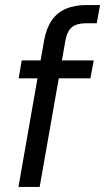

<svg xmlns="http://www.w3.org/2000/svg" viewBox="-20 -740 416 760"><path d="M53 0 155 -582Q164 -630 185.5 -660.5Q207 -691 241.5 -705.5Q276 -720 322 -720H376L363 -648H322Q285 -648 265.5 -633Q246 -618 239 -580L137 0ZM54 -430 66 -501H351L338 -430Z"/></svg>

Font: DM Sans 17pt
Style: Italic
Weight: 400
Italic angle: -10°
Version: Version 4.004;gftools[0.9.30]